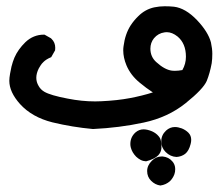

<svg xmlns="http://www.w3.org/2000/svg" viewBox="-20 -235 688 604"><path d="M458 270.5Q471.2 257.3 487.8 257.3Q489.7 257.3 492.2 257.3Q510.7 259.3 522 272.5Q531.2 282.7 531.2 296.9Q531.2 306.2 528.6 313.2Q525.9 320.3 522.9 324.7Q519.5 330.1 515.1 334.5Q502.4 346.2 484.4 348.6Q467.8 346.2 455.3 333.7Q442.9 321.3 442.9 303.2Q442.9 285.2 458 270.5ZM408.2 257.8Q395.5 244.6 391.6 229.5Q390.1 223.6 390.1 220.2Q390.1 216.8 390.1 216.3Q390.6 195.8 406.2 181.6Q417.5 171.9 431.6 171.9Q443.4 171.9 458.5 178.2Q471.2 184.1 478.5 192.9Q484.4 199.2 486.1 207.8Q487.8 216.3 487.8 222.2Q487.8 228 487.8 231.4Q486.8 244.1 477.5 253.9Q465.8 265.6 439.5 272.5Q430.2 272 422.6 268.1Q415 264.2 408.2 257.8ZM502.4 175.8Q514.6 164.6 530.3 164.6Q540 164.6 551.8 168.9Q564 173.8 572.8 182.6Q581.5 191.4 581.5 205.1Q581.5 211.4 579.6 218.3Q574.2 239.7 562.5 249Q550.8 257.8 535.2 258.8Q515.6 257.8 501 243.2Q487.3 229.5 487.3 209.7Q487.3 189.9 502.4 175.8ZM9.3 19Q9.3 10.3 11.7 -3.4Q14.2 -17.1 16.1 -25.4Q20 -41 25.4 -53.7Q36.6 -79.6 60.1 -102.5Q85 -126 118.2 -126H120.1L140.1 -114.7Q141.6 -113.8 142.1 -112.8Q153.8 -101.6 153.8 -84.5Q153.8 -81.5 153.3 -76.7L141.1 -55.2Q131.8 -51.3 126.2 -47.6Q120.6 -43.9 117.2 -40.5Q113.8 -37.1 111.8 -34.9Q109.9 -32.7 108.4 -30.3Q105 -25.4 102.1 -20Q94.2 -4.4 94.2 9.8Q94.2 23.4 101.6 35.6Q107.9 46.9 119.6 53.7Q138.7 64.9 192.9 75.2Q237.3 84 279.3 84Q289.1 84 298.3 83.5Q349.6 81.1 388.4 73.7Q427.2 66.4 460.9 55.7Q440.4 42.5 419.9 25.4Q391.1 2 377.9 -29.3Q367.7 -53.7 367.7 -76.7Q367.7 -83.5 368.7 -89.8Q373.5 -127.9 391.1 -155.3Q400.9 -170.4 415 -184.1Q436.5 -205.6 465.3 -211.9Q481.9 -215.3 497.8 -215.3Q513.7 -215.3 527.3 -213.9Q563.5 -209.5 599.6 -171.9Q634.8 -134.8 643.6 -101.6Q647.9 -82 647.9 -65.7Q647.9 -49.3 646 -36.1Q640.1 -4.4 630.4 19.5Q619.6 44.9 564 89.6Q508.3 134.3 431.9 150.6Q355.5 167 272.5 170.9Q207.5 165 145 149.9Q80.6 133.8 43 92.3Q9.3 54.7 9.3 19ZM564.9 -56.6Q564.9 -98.1 538.6 -120.1Q521.5 -133.8 504.4 -133.8Q501.5 -133.8 498 -133.3Q477.5 -130.4 464.4 -114.7Q453.1 -100.6 453.1 -82Q453.1 -56.2 471.7 -39.6Q498 -15.6 521 -12.7Q525.4 -12.2 529.3 -12.2Q541 -12.2 553.7 -14.6Q564.9 -34.2 564.9 -56.6Z"/></svg>

Font: Bakudai
Style: Bold
Weight: 700
Version: Version 1.48